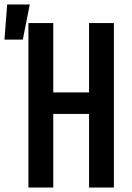

<svg xmlns="http://www.w3.org/2000/svg" viewBox="-68 -838 588 858"><path d="M59 0V-735H170V-425H330V-735H441V0H330V-329H170V0ZM-48 -661 -36 -818H65L34 -661Z"/></svg>

Font: Iosevka Fixed
Style: Bold
Weight: 700
Monospace: yes
Designer: Belleve Invis
Foundry: Belleve Invis
Version: Version 32.3.0